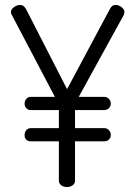

<svg xmlns="http://www.w3.org/2000/svg" viewBox="-20 -753 545 773"><path d="M103 -363H201L27 -694Q24 -699.2 24 -704.5Q24 -715 36 -724Q48 -733 61 -733Q68.8 -733 74.4 -729Q80 -725 85 -716L250 -394L422 -716Q427 -725 432 -729Q437 -733 445.4 -733Q458 -733 469.5 -724.2Q481 -715.3 481 -704Q480 -699 479 -694L297 -363H401Q410.5 -363 418.3 -355Q426 -347.1 426 -336Q426 -325 418.3 -317.5Q410.5 -310 401 -310H282V-237H401Q410.5 -237 418.3 -229Q426 -221 426 -210Q426 -198 418.3 -191Q410.5 -184 401 -184H282V-25Q282 -14.3 272.5 -7.1Q263.1 0 249.5 0Q236 0 226.5 -7.1Q217 -14.3 217 -25V-184H103Q92.2 -184 85.6 -191Q79 -198 79 -209Q79 -221 86 -229Q93 -237 103 -237H217V-310H103Q93 -310 86 -317.4Q79 -324.9 79 -336Q79 -347 86 -355Q93 -363 103 -363Z"/></svg>

Font: Dosis
Style: Regular
Weight: 400
Designer: Edgar Tolentino, Pablo Impallari, Igino Marini
Foundry: Edgar Tolentino, Pablo Impallari, Igino Marini
Version: Version 1.007;Glyphs 3.1.1 (3134)